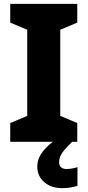

<svg xmlns="http://www.w3.org/2000/svg" viewBox="-20 -734 453 994"><path d="M380 0H33V-97L121 -134V-580L33 -617V-714H380V-617L292 -580V-134L380 -97ZM286 105Q286 124 296.5 132.5Q307 141 324 141Q339 141 355 138Q371 135 381 131V228Q365 233 345.5 236.5Q326 240 301 240Q245 240 209 209Q173 178 173 128Q173 101 185.5 76Q198 51 223 26.5Q248 2 285 -21L354 0Q320 32 303 56Q286 80 286 105Z"/></svg>

Font: Noto Sans Hebrew ExtraBold
Style: Regular
Weight: 800
Designer: Monotype Design Team
Foundry: Monotype Imaging Inc.
Version: Version 2.003